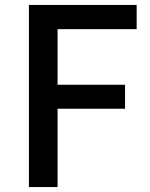

<svg xmlns="http://www.w3.org/2000/svg" viewBox="-20 -757 606 777"><path d="M97 0V-737H533V-639H213V-414H486V-317H213V0Z"/></svg>

Font: Source Han Sans TC Medium
Style: Regular
Weight: 500
Designer: Ryoko NISHIZUKA Ë•øÂ°öÊ∂ºÂ≠ê (kana, bopomofo & ideographs); Paul D. Hunt (Latin, Greek & Cyrillic); Sandoll Communicatio
Foundry: Adobe
Version: Version 2.004;hotconv 1.0.118;makeotfexe 2.5.65603